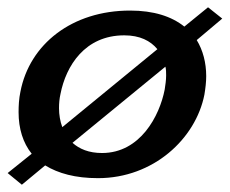

<svg xmlns="http://www.w3.org/2000/svg" viewBox="-20 -479 630 527"><path d="M1 -4 40 28 104 -25C140 -3 187 10 249 10C401 10 517 -98 541 -219C544 -237 546 -254 546 -270C546 -307 537 -341 520 -369L590 -428L551 -459L486 -406C451 -434 402 -450 337 -450C178 -450 61 -358 36 -227C32 -208 31 -189 31 -171C31 -126 43 -87 67 -57ZM142 -182C142 -195 143 -208 146 -221C161 -298 213 -382 321 -382C364 -382 393 -367 412 -344L151 -130C145 -146 142 -164 142 -182ZM179 -87 434 -296C436 -288 436 -280 436 -272C436 -259 434 -246 432 -233C418 -161 365 -59 260 -59C224 -59 198 -70 179 -87Z"/></svg>

Font: KpSans
Style: BoldItalic
Weight: 700
Italic angle: -11°
Version: Version 0.66